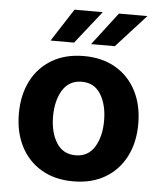

<svg xmlns="http://www.w3.org/2000/svg" viewBox="-54 -803 722 860"><g transform="rotate(5 307.0 -373.0)"><path d="M306.8 10.7Q224.1 10.7 163.9 -24.7Q103.7 -60 71 -123.4Q38.4 -186.8 38.4 -270.6Q38.4 -355.1 71 -418.5Q103.7 -481.9 163.9 -517.2Q224.1 -552.6 306.8 -552.6Q389.6 -552.6 449.8 -517.2Q509.9 -481.9 542.6 -418.5Q575.3 -355.1 575.3 -270.6Q575.3 -186.8 542.6 -123.4Q509.9 -60 449.8 -24.7Q389.6 10.7 306.8 10.7ZM307.5 -106.5Q363.6 -106.5 392.6 -153.4Q421.5 -200.3 421.5 -271.7Q421.5 -343 392.6 -390.1Q363.6 -437.1 307.5 -437.1Q250.4 -437.1 221.2 -390.1Q192.1 -343 192.1 -271.7Q192.1 -200.3 221.2 -153.4Q250.4 -106.5 307.5 -106.5ZM333.5 -608.7 446 -755.7H573.9L440.3 -608.7ZM151.3 -608.7 246.1 -755.7H373.2L257.1 -608.7Z"/></g></svg>

Font: Inter Zeller
Style: Bold
Weight: 700
Designer: Rasmus Andersson; Joe Bland
Foundry: zeller
Version: Version 3.015;git-dec3a8cb1